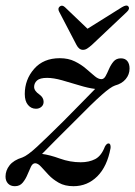

<svg xmlns="http://www.w3.org/2000/svg" viewBox="-24 -649 478 678"><path d="M101 -72.5Q91.5 -73 85.5 -60.8Q79.5 -48.5 73 -32.5Q66.5 -16.5 56.2 -4Q46 8.5 28.5 8.5Q13 8.5 4.2 -1Q-4.5 -10.5 -4.5 -25.5Q-4.5 -47 9.8 -65.2Q24 -83.5 55 -93Q73 -99.5 107 -131Q141 -162.5 200 -221Q238 -260 267 -289Q296 -318 312 -335Q287.5 -338 256.5 -347.5Q225.5 -357 195.2 -365.5Q165 -374 142.5 -374Q117 -374 106.8 -364.8Q96.5 -355.5 96.5 -342Q96.5 -328 115.5 -315Q130 -304.5 130 -289.5Q130 -278.5 122.2 -271.8Q114.5 -265 103 -265Q86 -265 74.8 -278.5Q63.5 -292 63.5 -317Q63.5 -368 96.5 -405.8Q129.5 -443.5 187 -443.5Q217.5 -443.5 240.2 -432.2Q263 -421 280 -406.2Q297 -391.5 310 -380.5Q323 -369.5 334 -369.5Q343 -369.5 349 -380.5Q355 -391.5 361.2 -406Q367.5 -420.5 377 -431.8Q386.5 -443 403 -443Q418 -443 425.8 -433.2Q433.5 -423.5 433.5 -407Q433.5 -386 420 -369.8Q406.5 -353.5 382 -347Q367 -342 335.5 -314.2Q304 -286.5 238.5 -220Q199 -180.5 170.8 -152.5Q142.5 -124.5 124.5 -105.5Q151.5 -102 187.5 -89Q223.5 -76 261 -76Q290.5 -76 312.2 -87.2Q334 -98.5 346.5 -131.5Q353 -143 359.5 -142.5Q367.5 -142 366.5 -126.5Q354.5 -61 319.5 -26.2Q284.5 8.5 235.5 8.5Q205 8.5 183.8 -3.5Q162.5 -15.5 147.5 -31.5Q132.5 -47.5 121.5 -59.8Q110.5 -72 101 -72.5ZM300.5 -490.5Q291.5 -482.5 284.2 -477.8Q277 -473 269 -473Q255 -473 246 -490.5L185 -607.5Q178.5 -619.5 187.5 -626.5Q196 -632.5 205.5 -623.5L285 -547.5L406.5 -623.5Q423 -633.5 429 -626.5Q436 -618 423.5 -606.5Z"/></svg>

Font: Fraunces 144pt S050
Style: Italic
Weight: 400
Italic angle: -16°
Version: Version 1.000; ttfautohint (v1.8.3)